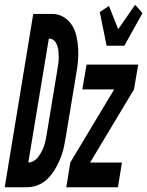

<svg xmlns="http://www.w3.org/2000/svg" viewBox="-66 -794 624 814"><path d="M-46 0 75 -735H158Q185 -734 206.5 -720Q228 -706 240.5 -685Q253 -664 258.5 -638.5Q264 -613 265.5 -587Q267 -561 264.5 -534Q262 -507 257 -480L212 -208Q209 -191 205.5 -173.5Q202 -156 196 -139Q190 -122 182.5 -105.5Q175 -89 165 -73Q155 -57 142.5 -43Q130 -29 114 -19Q98 -9 81 -4.5Q64 0 46 0ZM54 -105Q66 -105 78 -112.5Q90 -120 97.5 -130.5Q105 -141 111 -152.5Q117 -164 121 -176Q125 -188 127.5 -200.5Q130 -213 132 -225L177 -497Q179 -510 181 -523.5Q183 -537 183 -550Q183 -563 182 -575.5Q181 -588 177 -600Q173 -612 164.5 -621Q156 -630 143 -630H141ZM386 -600 357 -743 396 -769 435 -670 507 -774 538 -738 461 -600ZM215 0 232 -105 418 -415H283L301 -520H520L502 -415L316 -105H451L434 0Z"/></svg>

Font: Iosevka Extrabold
Style: Italic
Weight: 800
Italic angle: -9°
Monospace: yes
Designer: Belleve Invis
Foundry: Belleve Invis
Version: Version 32.5.0; ttfautohint (v1.8.4)